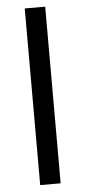

<svg xmlns="http://www.w3.org/2000/svg" viewBox="-54 -791 367 823"><g transform="rotate(-5 129.0 -380.0)"><path d="M173 0H85V-760H173Z"/></g></svg>

Font: Noto Sans Phoenician
Style: Regular
Weight: 400
Designer: Monotype Design Team
Foundry: Monotype Imaging Inc.
Version: Version 2.001; ttfautohint (v1.8.4.7-5d5b)